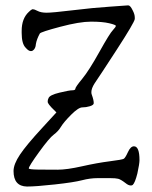

<svg xmlns="http://www.w3.org/2000/svg" viewBox="-20 -682 565 713"><path d="M477.5 -138.7Q498 -138.7 498 -86.9Q498 -74.2 490.2 -38.1Q481.4 -2.9 472.7 4.9Q469.7 6.8 465.8 6.8Q457 6.8 446.3 -2Q428.7 -15.6 418.9 -18.1Q409.2 -20.5 389.6 -20.5H342.8Q314.5 -20.5 284.7 -12.7Q254.9 -4.9 184.1 2.9Q113.3 10.7 80.1 10.7Q30.3 9.8 30.3 -46.9Q30.3 -72.3 54.2 -107.9Q78.1 -143.6 136.7 -207L189.5 -264.6L170.9 -283.2Q160.2 -294.9 158.2 -299.8Q157.2 -301.8 157.2 -304.7Q157.2 -305.7 157.2 -306.6Q157.2 -311.5 160.2 -317.4Q164.1 -329.1 200.7 -337.9Q237.3 -346.7 248.5 -346.7Q259.8 -346.7 259.8 -352.5Q259.8 -358.4 285.2 -389.2Q310.5 -419.9 349.1 -489.3Q387.7 -558.6 399.4 -570.3Q410.2 -582 410.2 -585.9Q410.2 -589.8 385.3 -595.7Q360.4 -601.6 317.9 -601.6Q275.4 -601.6 203.6 -582.5Q131.8 -563.5 127.9 -557.6Q116.2 -536.1 113.3 -518.6Q112.3 -501 101.6 -494.1Q98.6 -492.2 94.7 -492.2Q85.9 -492.2 75.2 -504.9Q60.5 -519.5 60.5 -559.6Q60.5 -559.6 60.5 -564.5Q60.5 -564.5 60.5 -567.4Q60.5 -613.3 86.9 -637.7Q94.7 -645.5 99.6 -647.5Q100.6 -647.5 101.6 -647.5Q108.4 -647.5 119.1 -641.6Q131.8 -634.8 153.3 -634.8Q174.8 -634.8 251 -644Q327.1 -653.3 387.7 -657.2L456.1 -662.1Q463.9 -662.1 472.7 -643.6Q480.5 -628.9 480.5 -617.2Q480.5 -617.2 480.5 -611.3Q478.5 -597.7 413.6 -497.6Q348.6 -397.5 331.1 -372.1Q319.3 -353.5 319.3 -339.8Q319.3 -333 321.3 -329.1Q328.1 -310.5 328.1 -298.8Q328.1 -292 314 -287.6Q299.8 -283.2 285.6 -283.2Q271.5 -283.2 244.1 -255.9Q216.8 -228.5 206.5 -211.4Q196.3 -194.3 179.7 -182.1Q163.1 -169.9 125 -117.2Q86.9 -64.5 86.9 -56.6Q86.9 -52.7 123 -52.2Q159.2 -51.8 193.8 -51.8Q228.5 -51.8 284.7 -64.5Q340.8 -77.1 387.2 -83Q433.6 -88.9 439.5 -92.3Q445.3 -95.7 455.1 -117.2Q464.8 -138.7 477.5 -138.7Z"/></svg>

Font: Drukaatie burti
Style: Light
Weight: 300
Version: Version 0.14